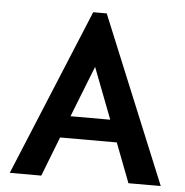

<svg xmlns="http://www.w3.org/2000/svg" viewBox="-48 -676 696 722"><g transform="rotate(5 300.0 -314.5)"><path d="M463 0 406 -149H192L134 0H15L275 -629H326L585 0ZM300 -425 224 -232H374Z"/></g></svg>

Font: Inconsolata Expanded Bold
Style: Regular
Weight: 700
Width: 7
Monospace: yes
Designer: Raph Levien, Cyreal, Brenton Simpson
Foundry: Raph Levien, Cyreal, Google
Version: Version 3.001; ttfautohint (v1.8.2.53-6de2)